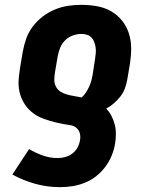

<svg xmlns="http://www.w3.org/2000/svg" viewBox="-20 -548 640 792"><path d="M227 224Q174 224 124.5 210Q75 196 31 172L100 67Q127 83 156.5 93.5Q186 104 218 104Q234 104 250 99.5Q266 95 279 85Q292 75 300 60Q308 45 310 30Q313 15 309 1Q305 -13 294 -21.5Q283 -30 268.5 -32Q254 -34 240 -36.5Q226 -39 212 -42.5Q198 -46 184.5 -50Q171 -54 157.5 -59Q144 -64 132 -71Q120 -78 109.5 -87Q99 -96 90.5 -106.5Q82 -117 75.5 -129Q69 -141 64.5 -154.5Q60 -168 58 -182.5Q56 -197 56.5 -211Q57 -225 59 -240.5Q61 -256 63 -270L74 -335Q79 -363 88.5 -389.5Q98 -416 115.5 -439Q133 -462 156.5 -480Q180 -498 207 -509Q234 -520 261 -524Q288 -528 316 -528Q348 -528 379.5 -522.5Q411 -517 437.5 -502Q464 -487 483 -463.5Q502 -440 511.5 -410.5Q521 -381 521 -349Q521 -317 516 -285L505 -220Q502 -202 495.5 -184Q489 -166 477 -150.5Q465 -135 450 -122Q435 -109 418 -100Q431 -87 439.5 -70.5Q448 -54 453 -35.5Q458 -17 458 3Q458 23 455 43Q451 68 441 93Q431 118 414.5 140Q398 162 376.5 179Q355 196 329.5 206Q304 216 278.5 220Q253 224 227 224ZM317 -146Q327 -155 334.5 -166.5Q342 -178 347.5 -190Q353 -202 356.5 -214.5Q360 -227 362 -239L372 -304Q374 -316 375 -328Q376 -340 374.5 -351.5Q373 -363 369 -374Q365 -385 357.5 -393Q350 -401 339 -404.5Q328 -408 316 -408Q298 -408 280 -401.5Q262 -395 248.5 -381.5Q235 -368 228 -350.5Q221 -333 218 -316L207 -251Q204 -235 204 -219.5Q204 -204 210.5 -191Q217 -178 229.5 -170Q242 -162 257 -158Q272 -154 287 -151.5Q302 -149 317 -146Z"/></svg>

Font: Iosevka Etoile Heavy Oblique
Style: Regular
Weight: 900
Italic angle: -9°
Designer: Belleve Invis
Foundry: Belleve Invis
Version: Version 15.5.2; ttfautohint (v1.8.4)